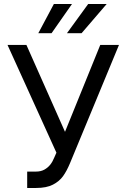

<svg xmlns="http://www.w3.org/2000/svg" viewBox="-20 -932 633 962"><path d="M116.2 -72.3H160.2Q184.6 -72.3 202.1 -82Q219.7 -91.8 231.4 -106.4Q243.2 -121.1 251 -140.6L262.7 -167L17.6 -707H112.3L305.7 -271.5L482.4 -707H576.2L331.1 -115.2Q314.5 -75.2 295.9 -49.3Q277.3 -23.4 245.1 -6.8Q212.9 9.8 161.1 9.8H116.2ZM421.9 -912.1H514.6L388.7 -765.6H315.4ZM250 -912.1H340.8L238.3 -765.6H171.9Z"/></svg>

Font: Pretendard Std Variable
Style: Regular
Weight: 400
Designer: Base glyphs from Inter by Rasmus Andersson; Hangeul glyphs from Noto Sans CJK(Source Han Sans) by Jang Soo-young and Kan
Foundry: Kil Hyung-jin
Version: Version 1.309;Glyphs 3.2 (3225)